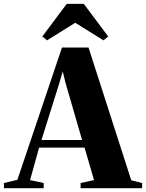

<svg xmlns="http://www.w3.org/2000/svg" viewBox="-78 -996 772 1016"><path d="M14 -44.5 250 -744.5H390.5L616.5 -42L674 -27.5V0H348.5V-27.5L419.5 -43L369.5 -215H129L81 -43L153 -27.5V0H-57L-57.5 -27.5ZM356.5 -255 268.5 -558 254 -618 236.5 -558 141.5 -255ZM171 -782.5 146 -803 275 -975.5H365.5L494.5 -803L469.5 -782.5L320 -875.5Z"/></svg>

Font: Merriweather 120pt ExtraBold
Style: Regular
Weight: 800
Version: Version 2.100